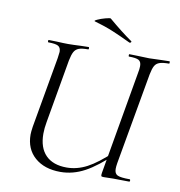

<svg xmlns="http://www.w3.org/2000/svg" viewBox="-87 -864 897 956"><g transform="rotate(10 361.5 -386.0)"><path d="M103 -146Q103 -158 107 -186L170 -544Q174 -570 174 -576Q174 -598 160 -605.5Q146 -613 110 -613Q108 -613 108 -619Q108 -625 110 -625L151 -624Q187 -622 209 -622Q233 -622 271 -624L312 -625Q315 -625 315 -619Q315 -613 312 -613Q280 -613 264.5 -607Q249 -601 241 -586.5Q233 -572 227 -542L171 -221Q165 -188 165 -161Q165 -90 202 -52.5Q239 -15 308 -15Q360 -15 410.5 -41.5Q461 -68 530 -133L539 -125Q463 -52 403.5 -20Q344 12 281 12Q200 12 151.5 -30.5Q103 -73 103 -146ZM486 -19 577 -542Q581 -561 581 -576Q581 -598 567.5 -605.5Q554 -613 518 -613Q516 -613 516 -619Q516 -625 518 -625L559 -624Q597 -622 619 -622Q640 -622 678 -624L721 -625Q723 -625 723 -619Q723 -613 721 -613Q690 -613 673.5 -607.5Q657 -602 649 -588Q641 -574 635 -544L553 -81Q550 -63 550 -51Q550 -27 566 -19.5Q582 -12 627 -12Q631 -12 631 -6Q631 0 627 0L546 -1L498 0Q488 0 486 -3Q484 -6 486 -19ZM321 -756Q313 -758 330 -766Q347 -774 369.5 -780Q392 -786 396 -784Q463 -727 515 -691Q517 -691 517 -688Q517 -685 514 -683Q511 -681 508 -682Q458 -706 416 -723.5Q374 -741 321 -756Z"/></g></svg>

Font: Cormorant Infant
Style: Italic
Weight: 400
Italic angle: -10°
Designer: Christian Thalmann (Catharsis Fonts)
Foundry: Catharsis Fonts
Version: Version 4.000